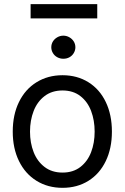

<svg xmlns="http://www.w3.org/2000/svg" viewBox="-20 -903 607 934"><path d="M42 -262.7Q42 -344.7 72.3 -406.7Q102.5 -468.8 157.7 -502.9Q212.9 -537.1 284.2 -537.1Q355.5 -537.1 410.2 -502.9Q464.8 -468.8 494.6 -406.7Q524.4 -344.7 524.4 -262.7Q524.4 -181.6 494.6 -119.6Q464.8 -57.6 410.2 -23.4Q355.5 10.7 284.2 10.7Q212.9 10.7 157.7 -23.4Q102.5 -57.6 72.3 -119.6Q42 -181.6 42 -262.7ZM440.4 -262.7Q440.4 -317.4 423.3 -362.8Q406.2 -408.2 371.1 -435.5Q335.9 -462.9 284.2 -462.9Q232.4 -462.9 196.8 -435.5Q161.1 -408.2 143.6 -362.8Q126 -317.4 126 -262.7Q126 -208 143.6 -163.1Q161.1 -118.2 196.8 -90.8Q232.4 -63.5 284.2 -63.5Q335.9 -63.5 371.1 -90.8Q406.2 -118.2 423.3 -163.1Q440.4 -208 440.4 -262.7ZM229.5 -672.9Q229.5 -688.5 237.3 -701.2Q245.1 -713.9 258.8 -721.7Q272.5 -729.5 288.1 -729.5Q303.7 -729.5 317.4 -721.7Q331.1 -713.9 338.9 -701.2Q346.7 -688.5 346.7 -672.9Q346.7 -658.2 338.9 -645Q331.1 -631.8 317.9 -624.5Q304.7 -617.2 288.1 -617.2Q272.5 -617.2 258.8 -624.5Q245.1 -631.8 237.3 -645Q229.5 -658.2 229.5 -672.9ZM453.1 -813.5H128.9V-882.8H453.1Z"/></svg>

Font: WEMIX Pretendard Variable
Style: Regular
Weight: 400
Designer: Base glyphs from Inter by Rasmus Andersson; Hangeul glyphs from Noto Sans CJK(Source Han Sans) by Jang Soo-young and Kan
Foundry: Kil Hyung-jin
Version: Version 1.000;Glyphs 3.2 (3208)